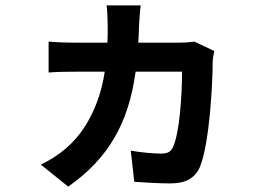

<svg xmlns="http://www.w3.org/2000/svg" viewBox="-20 -622 996 715"><path d="M132 -9Q238 -60 295.5 -150Q353 -240 370 -355H262Q242 -355 213.5 -354.5Q185 -354 161 -352V-467Q185 -465 211.5 -464Q238 -463 261 -463H380Q381 -479 381 -495.5Q381 -512 381 -529Q381 -543 380 -565.5Q379 -588 377 -602H504Q502 -588 500.5 -567Q499 -546 498 -532Q497 -496 495 -463H645Q660 -463 675 -464Q690 -465 704 -467L778 -432Q776 -422 774 -410.5Q772 -399 772 -391Q772 -360 769.5 -307Q767 -254 761.5 -196Q756 -138 746.5 -84Q737 -30 723 3Q710 31 684 46Q658 61 614 61Q581 61 545 59Q509 57 480 55L467 -61Q496 -56 527 -53Q558 -50 579 -50Q599 -50 609 -56Q619 -62 625 -76Q633 -94 639.5 -126.5Q646 -159 650 -198.5Q654 -238 656 -279.5Q658 -321 658 -355H485Q475 -282 455.5 -221Q436 -160 405.5 -108Q375 -56 333 -11.5Q291 33 234 73Z"/></svg>

Font: Kinto Sans
Style: Bold
Weight: 700
Designer: Authors: Ryoko NISHIZUKA  (kana & ideographs); Paul D. Hunt (Latin, Greek & Cyrillic); Wenlong ZHANG  (bopomofo); Sandol
Foundry: Adobe Systems Incorporated, ookami Inc.
Version: Version 0.001